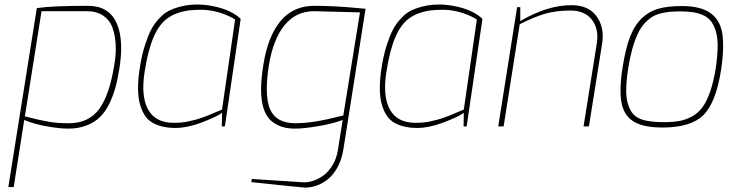

<svg xmlns="http://www.w3.org/2000/svg" viewBox="-20 -563 3268 855"><path d="M286.1 -14.2Q375 -14.2 421.4 -77.1Q467.3 -140.1 487.8 -268.1Q495.6 -309.1 495.6 -346.2Q495.6 -399.9 480 -442.4Q467.3 -475.1 438.5 -494.1Q409.2 -513.2 365.2 -513.2H165L90.8 -44.9Q158.2 -27.3 196.3 -21Q234.4 -14.2 286.1 -14.2ZM41 270H17.1L144 -526.9Q210.9 -537.1 371.1 -537.1Q462.9 -537.1 497.6 -463.9Q519.5 -417.5 519.5 -349.1Q519.5 -309.1 512.2 -261.2Q504.4 -210.9 493.7 -172.4Q482.9 -133.3 465.3 -98.1Q447.3 -62.5 423.3 -40Q399.4 -17.1 364.3 -3.9Q329.1 9.8 284.2 9.8Q245.6 9.8 188 -0.5Q129.9 -10.7 87.9 -28.8Z M753.4 -16.1Q795.9 -16.1 823.2 -23.4Q834 -26.4 852.1 -30.3Q862.3 -32.7 883.8 -40.5Q892.6 -43.9 899.9 -46.4Q901.9 -47.4 903.8 -47.9Q912.1 -50.8 915.5 -52.7Q923.3 -55.7 940.9 -63.5Q966.8 -74.7 968.8 -75.2L1026.9 -476.1Q1013.7 -484.4 997.1 -492.2Q935.1 -519.5 875 -519.5Q852.5 -519.5 824.7 -517.1Q764.6 -509.3 727.1 -482.4Q689 -455.6 664.6 -398.9Q639.6 -342.3 624.5 -246.1Q618.2 -207.5 618.2 -174.3Q618.2 -113.8 639.6 -75.2Q672.4 -16.1 753.4 -16.1ZM761.7 6.8Q731.9 6.8 708 1.5Q683.6 -3.4 661.6 -15.1Q639.6 -26.9 625.5 -48.3Q611.3 -69.8 603 -99.6Q594.7 -130.4 594.7 -171.9Q594.7 -218.8 605.5 -278.8Q613.8 -326.2 626.5 -364.7Q638.7 -402.8 652.3 -429.2Q665.5 -455.1 683.6 -475.1Q701.2 -495.1 716.8 -505.9Q732.4 -516.6 753.4 -524.4Q803.2 -543 858.9 -543Q900.9 -543 948.2 -531.2Q1015.1 -514.2 1051.8 -479L981.4 0H967.8L968.8 -60.1Q938.5 -40 875.5 -16.6Q812.5 6.8 761.7 6.8Z M1295.9 -14.2Q1331.1 -14.2 1368.7 -19.5Q1406.2 -24.9 1429.2 -30.3Q1431.6 -30.8 1434.1 -31.2Q1457.5 -36.6 1508.8 -48.8L1583 -507.8L1378.9 -513.2Q1298.3 -513.2 1247.1 -450.7Q1195.8 -387.7 1177.2 -271Q1168 -212.4 1168 -167.5Q1168 -109.9 1183.1 -75.7Q1210.4 -14.2 1295.9 -14.2ZM1337.9 272.5Q1330.1 272.5 1099.1 248L1101.1 233.9L1334 249Q1352.5 249 1372.6 242.7Q1396.5 235.4 1419.9 218.8Q1442.9 202.1 1460.9 172.4Q1479 142.6 1484.9 104L1505.9 -28.8Q1459 -11.2 1396 -1Q1332.5 9.8 1293 9.8Q1248.5 9.8 1217.8 -5.4Q1186.5 -20 1170.4 -44.9Q1142.6 -85.4 1142.6 -166Q1142.6 -208.5 1152.8 -274.9Q1173.3 -402.8 1230 -470.2Q1286.6 -537.1 1378.9 -537.1Q1468.3 -537.1 1569.8 -527.3L1607.9 -523.9L1508.8 104Q1501.5 148.4 1482.4 183.1Q1462.9 217.8 1437 237.8Q1390.6 272.5 1337.9 272.5Z M1830.1 -16.1Q1872.6 -16.1 1899.9 -23.4Q1910.6 -26.4 1928.7 -30.3Q1939 -32.7 1960.4 -40.5Q1969.2 -43.9 1976.6 -46.4Q1978.5 -47.4 1980.5 -47.9Q1988.8 -50.8 1992.2 -52.7Q2000 -55.7 2017.6 -63.5Q2043.5 -74.7 2045.4 -75.2L2103.5 -476.1Q2090.3 -484.4 2073.7 -492.2Q2011.7 -519.5 1951.7 -519.5Q1929.2 -519.5 1901.4 -517.1Q1841.3 -509.3 1803.7 -482.4Q1765.6 -455.6 1741.2 -398.9Q1716.3 -342.3 1701.2 -246.1Q1694.8 -207.5 1694.8 -174.3Q1694.8 -113.8 1716.3 -75.2Q1749 -16.1 1830.1 -16.1ZM1838.4 6.8Q1808.6 6.8 1784.7 1.5Q1760.3 -3.4 1738.3 -15.1Q1716.3 -26.9 1702.1 -48.3Q1688 -69.8 1679.7 -99.6Q1671.4 -130.4 1671.4 -171.9Q1671.4 -218.8 1682.1 -278.8Q1690.4 -326.2 1703.1 -364.7Q1715.3 -402.8 1729 -429.2Q1742.2 -455.1 1760.3 -475.1Q1777.8 -495.1 1793.5 -505.9Q1809.1 -516.6 1830.1 -524.4Q1879.9 -543 1935.5 -543Q1977.5 -543 2024.9 -531.2Q2091.8 -514.2 2128.4 -479L2058.1 0H2044.4L2045.4 -60.1Q2015.1 -40 1952.1 -16.6Q1889.2 6.8 1838.4 6.8Z M2602.5 0H2578.6L2637.7 -370.1Q2640.1 -385.7 2640.1 -399.4Q2640.1 -441.9 2616.7 -474.1Q2585 -516.1 2520.5 -516.1Q2458.5 -516.1 2409.2 -502.4Q2359.9 -488.3 2294.4 -455.1L2222.7 0H2198.7L2282.7 -530.8H2296.9V-469.2Q2417.5 -540 2524.9 -540Q2600.6 -540 2636.7 -490.2Q2664.1 -451.7 2664.1 -402.3Q2664.1 -386.2 2661.6 -370.1Z M2935.1 -19Q2976.1 -19 3005.9 -24.4Q3035.2 -29.8 3062.5 -44.9Q3089.8 -60.1 3108.9 -86.4Q3148.4 -142.1 3167 -257.8Q3175.8 -314.9 3175.8 -360.4Q3175.8 -425.8 3147.9 -466.3Q3124 -499 3067.4 -508.3Q3043.5 -512.2 3011.2 -512.2Q2982.9 -512.2 2962.4 -510.3Q2910.6 -505.4 2880.4 -485.4Q2840.3 -458 2818.8 -409.7Q2792 -351.1 2777.3 -257.8Q2768.6 -200.7 2768.6 -158.7Q2768.6 -97.2 2795.9 -59.6Q2817.9 -29.8 2877 -22.5Q2900.9 -19 2935.1 -19ZM2930.2 4.9Q2843.3 4.9 2799.8 -22.9Q2756.3 -50.8 2746.6 -110.8Q2743.2 -133.3 2743.2 -160.2Q2743.2 -206.5 2752.9 -265.1Q2765.6 -346.7 2785.6 -398.9Q2805.7 -451.2 2838.4 -481.9Q2870.6 -512.7 2912.6 -524.4Q2954.1 -536.1 3016.1 -536.1Q3101.1 -536.1 3145 -503.9Q3189 -471.2 3197.3 -408.2Q3200.2 -385.7 3200.2 -358.4Q3200.2 -311 3190.9 -251Q3168 -105.5 3112.3 -50.3Q3056.2 4.9 2930.2 4.9Z"/></svg>

Font: Squarion Thin
Style: Italic
Weight: 100
Designer: Natanael Gama
Version: Version 1.00;September 12, 2019;FontCreator 11.5.0.2425 64-b